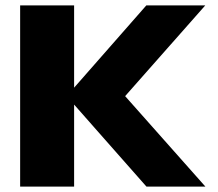

<svg xmlns="http://www.w3.org/2000/svg" viewBox="-20 -695 813 715"><path d="M745 0H525.5L256 -305.5V0H55V-675H256V-368.5L525 -675H744.5L446 -337Z"/></svg>

Font: Anybody Wide
Style: Bold
Weight: 700
Width: 7
Designer: Tyler Finck
Foundry: Etcetera Type Company
Version: Version 1.000; ttfautohint (v1.8)